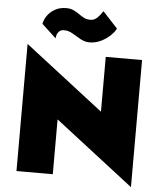

<svg xmlns="http://www.w3.org/2000/svg" viewBox="-64 -1016 932 1106"><g transform="rotate(5 402.5 -463.0)"><path d="M145 -858Q150 -883 166 -906Q182 -929 209.5 -944.5Q237 -960 274 -960Q299 -960 317 -951.5Q335 -943 349.5 -932.5Q364 -922 380 -913.5Q396 -905 418 -905Q440 -905 457 -921Q474 -937 489 -961L575 -868Q567 -850 544.5 -828Q522 -806 490.5 -790.5Q459 -775 424 -775Q397 -775 372 -789Q347 -803 323 -817.5Q299 -832 273 -832Q255 -832 245 -822.5Q235 -813 231.5 -801Q228 -789 228 -781ZM525 -700H735V35L280 -317V0H70V-735L525 -383Z"/></g></svg>

Font: Jost* Black
Style: Regular
Weight: 900
Version: Version 3.7